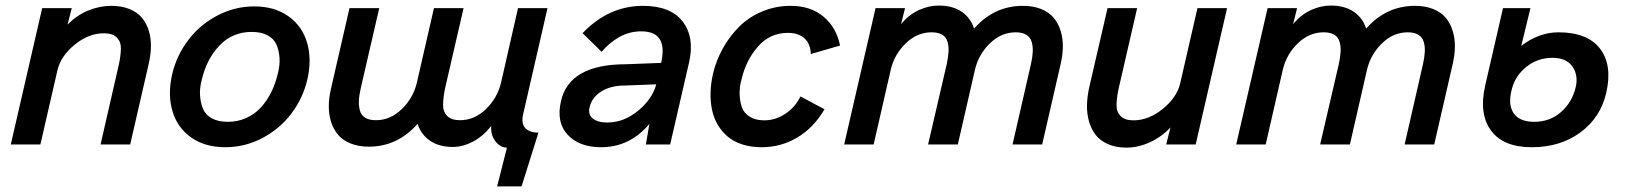

<svg xmlns="http://www.w3.org/2000/svg" viewBox="-20 -517 5817 687"><path d="M18.6 0 130.9 -487.8H236.8L221.7 -428.7Q255.4 -463.4 296.4 -479.7Q337.4 -496.1 377.9 -496.1Q415 -496.1 443.4 -484.6Q471.7 -473.1 488 -453.4Q504.4 -433.6 512.5 -407Q520.5 -380.4 520 -350.6Q519.5 -320.8 512.2 -289.1L445.8 0H339.8L405.3 -286.1Q412.1 -317.9 412.6 -342.8Q413.1 -367.7 397.9 -382.8Q382.8 -397.9 351.6 -397.9Q297.4 -397.9 247.3 -357.2Q197.3 -316.4 185.5 -265.6L124.5 0Z M786.1 9.8Q712.9 9.8 663.3 -25.6Q613.8 -61 596.7 -120.6Q579.6 -180.2 596.2 -252Q611.8 -318.4 653.3 -373.3Q694.8 -428.2 757.3 -461.2Q819.8 -494.1 889.6 -494.1Q962.9 -494.1 1012.5 -458.5Q1062 -422.9 1079.1 -363.3Q1096.2 -303.7 1079.6 -231.9Q1064 -165.5 1022.5 -110.6Q981 -55.7 918.5 -22.9Q856 9.8 786.1 9.8ZM794.9 -81.1Q830.6 -81.1 861.1 -94.7Q891.6 -108.4 913.6 -132.6Q935.5 -156.7 950.4 -186.8Q965.3 -216.8 973.6 -252Q981.9 -282.2 980.2 -309.3Q978.5 -336.4 969.2 -357.4Q960 -378.4 937.3 -390.6Q914.6 -402.8 880.9 -402.8Q811.5 -402.8 765.4 -354.2Q719.2 -305.7 702.1 -231.9Q693.8 -202.1 695.8 -174.8Q697.8 -147.5 706.8 -126.5Q715.8 -105.5 738.5 -93.3Q761.2 -81.1 794.9 -81.1Z M1758.8 149.9 1793.9 11.2Q1769.5 11.2 1752.2 -12.2Q1734.9 -35.6 1737.8 -66.4Q1708 -28.8 1671.9 -10Q1635.7 8.8 1600.6 8.8Q1551.3 8.8 1519 -13.2Q1486.8 -35.2 1474.1 -73.7Q1401.9 7.8 1299.8 7.8Q1262.7 7.8 1234.4 -3.7Q1206.1 -15.1 1189.5 -34.9Q1172.9 -54.7 1164.6 -81.3Q1156.2 -107.9 1156.5 -137.5Q1156.7 -167 1164.1 -198.7L1230.5 -487.8H1336.9L1271 -202.1Q1265.1 -176.8 1264.2 -157.5Q1263.2 -138.2 1267.8 -121.3Q1272.5 -104.5 1286.9 -95.7Q1301.3 -86.9 1325.2 -86.9Q1377 -86.9 1418 -127Q1459 -167 1471.7 -221.7L1532.7 -487.8H1638.7L1572.3 -200.2Q1565.9 -168.5 1565.4 -143.3Q1564.9 -118.2 1579.8 -102.5Q1594.7 -86.9 1626 -86.9Q1677.7 -86.9 1718.8 -126.7Q1759.8 -166.5 1772.9 -221.7L1833.5 -487.8H1939L1852.1 -109.4Q1844.2 -75.2 1859.4 -58.8Q1874.5 -42.5 1906.7 -42.5L1846.2 149.9Z M2130.9 9.8Q2052.7 9.8 2011.2 -34.9Q1969.7 -79.6 1987.3 -155.3Q2017.1 -287.1 2219.7 -287.1L2345.7 -292Q2371.1 -404.8 2274.9 -404.8Q2231 -404.8 2194.3 -383.5Q2157.7 -362.3 2132.8 -331.5L2064.5 -398.4Q2158.2 -496.1 2280.8 -496.1Q2379.4 -496.1 2422.9 -439.7Q2466.3 -383.3 2445.3 -292.5L2377.9 0H2291L2303.7 -73.7Q2233.4 9.8 2130.9 9.8ZM2152.8 -78.6Q2211.9 -78.6 2263.2 -120.8Q2314.5 -163.1 2328.1 -215.3L2214.8 -210.9Q2165 -210.9 2131.1 -189.5Q2097.2 -168 2089.4 -132.3Q2083.5 -106.9 2101.3 -92.8Q2119.1 -78.6 2152.8 -78.6Z M2705.6 9.8Q2667.5 9.8 2636.2 -0.2Q2605 -10.3 2583.7 -28.3Q2562.5 -46.4 2548.1 -70.8Q2533.7 -95.2 2527.6 -124.8Q2521.5 -154.3 2522.5 -186.5Q2523.4 -218.8 2531.2 -252.9Q2542.5 -300.8 2566.2 -343.5Q2589.8 -386.2 2624.3 -420.9Q2658.7 -455.6 2706.8 -475.8Q2754.9 -496.1 2809.1 -496.1Q2880.4 -496.1 2926.5 -457.5Q2972.7 -418.9 2985.8 -354L2881.3 -323.7Q2879.9 -360.8 2858.2 -380.1Q2836.4 -399.4 2799.3 -399.4Q2735.4 -399.4 2692.4 -350.8Q2649.4 -302.2 2633.3 -232.9Q2625.5 -205.6 2626.5 -179.2Q2627.4 -152.8 2635 -132.3Q2642.6 -111.8 2663.1 -99.1Q2683.6 -86.4 2714.4 -86.4Q2754.9 -86.4 2790.3 -110.1Q2825.7 -133.8 2844.2 -171.9L2930.2 -126Q2891.6 -60.1 2833 -25.1Q2774.4 9.8 2705.6 9.8Z M3000.5 0 3112.8 -487.8H3218.3L3204.1 -430.7Q3231.9 -464.4 3267.3 -480.7Q3302.7 -497.1 3338.9 -497.1Q3388.7 -497.1 3420.9 -475.1Q3453.1 -453.1 3465.3 -414.6Q3537.1 -496.1 3640.1 -496.1Q3677.2 -496.1 3705.6 -484.6Q3733.9 -473.1 3750.2 -453.4Q3766.6 -433.6 3774.9 -407Q3783.2 -380.4 3783 -350.6Q3782.7 -320.8 3775.4 -289.1L3709 0H3603L3668.5 -286.1Q3674.3 -311.5 3675.3 -330.8Q3676.3 -350.1 3671.6 -366.7Q3667 -383.3 3652.6 -392.3Q3638.2 -401.4 3614.3 -401.4Q3562.5 -401.4 3521.7 -361.6Q3481 -321.8 3468.3 -266.6L3407.2 0H3300.8L3367.7 -288.1Q3373 -313.5 3374 -332.3Q3375 -351.1 3370.4 -367.4Q3365.7 -383.8 3351.6 -392.6Q3337.4 -401.4 3313.5 -401.4Q3261.2 -401.4 3220.5 -361.6Q3179.7 -321.8 3167 -266.6L3106 0Z M4010.7 11.2Q3973.1 11.2 3945.1 -1Q3917 -13.2 3900.9 -33.7Q3884.8 -54.2 3876.7 -82.3Q3868.7 -110.4 3869.4 -140.9Q3870.1 -171.4 3877.4 -204.6L3942.9 -487.8H4048.8L3982.4 -199.2Q3975.6 -167.5 3975.1 -142.3Q3974.6 -117.2 3989.5 -101.8Q4004.4 -86.4 4035.6 -86.4Q4089.8 -86.4 4140.6 -127.4Q4191.4 -168.5 4203.1 -219.7L4264.6 -487.8H4370.6L4258.3 0H4152.8L4168 -61Q4137.2 -27.8 4095.2 -8.3Q4053.2 11.2 4010.7 11.2Z M4403.3 0 4515.6 -487.8H4621.1L4606.9 -430.7Q4634.8 -464.4 4670.2 -480.7Q4705.6 -497.1 4741.7 -497.1Q4791.5 -497.1 4823.7 -475.1Q4856 -453.1 4868.2 -414.6Q4939.9 -496.1 5043 -496.1Q5080.1 -496.1 5108.4 -484.6Q5136.7 -473.1 5153.1 -453.4Q5169.4 -433.6 5177.7 -407Q5186 -380.4 5185.8 -350.6Q5185.5 -320.8 5178.2 -289.1L5111.8 0H5005.9L5071.3 -286.1Q5077.1 -311.5 5078.1 -330.8Q5079.1 -350.1 5074.5 -366.7Q5069.8 -383.3 5055.4 -392.3Q5041 -401.4 5017.1 -401.4Q4965.3 -401.4 4924.6 -361.6Q4883.8 -321.8 4871.1 -266.6L4810.1 0H4703.6L4770.5 -288.1Q4775.9 -313.5 4776.9 -332.3Q4777.8 -351.1 4773.2 -367.4Q4768.6 -383.8 4754.4 -392.6Q4740.2 -401.4 4716.3 -401.4Q4664.1 -401.4 4623.3 -361.6Q4582.5 -321.8 4569.8 -266.6L4508.8 0Z M5460.9 9.8Q5358.9 9.8 5314.9 -50Q5271 -109.9 5294.4 -211.9L5357.9 -487.8H5456.1L5423.3 -353Q5487.3 -401.4 5555.7 -401.4Q5660.2 -401.4 5705.1 -342.8Q5750 -284.2 5727.5 -185.5Q5707 -96.2 5634.8 -43.2Q5562.5 9.8 5460.9 9.8ZM5469.7 -81.1Q5525.4 -81.1 5565.4 -116Q5605.5 -150.9 5618.2 -205.6Q5627.9 -248 5606.2 -279.1Q5584.5 -310.1 5535.2 -310.1Q5481.9 -310.1 5442.1 -278.3Q5402.3 -246.6 5390.1 -200.2L5386.7 -186Q5376.5 -137.7 5397.9 -109.4Q5419.4 -81.1 5469.7 -81.1Z"/></svg>

Font: HK Grotesk SemiBold Italic
Style: Regular
Weight: 600
Italic angle: -13°
Designer: Alfredo Marco Pradil and Stefan Peev
Foundry: Hanken Design Co.
Version: Version 1.000;PS 001.000;hotconv 1.0.88;makeotf.lib2.5.64775